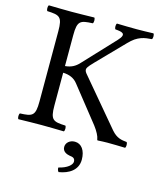

<svg xmlns="http://www.w3.org/2000/svg" viewBox="-127 -739 890 1057"><g transform="rotate(15 318.5 -210.5)"><path d="M191 -122V-309C225 -308 254 -297 274 -271L431 -73C451 -47 465 -20 467 -4C467 -1 468 2 472 2C492 1 505 0 526 0C560 0 594 1 627 2C633 -4 633 -25 627 -31C598 -34 570 -37 539 -73L320 -333C312 -342 307 -350 307 -358C307 -365 308 -372 342 -407L489 -558C535 -607 575 -611 615 -614C621 -620 621 -641 615 -647C584 -646 552 -645 520 -645C483 -645 444 -646 407 -647C401 -641 401 -620 407 -614C443 -611 477 -607 435 -562L270 -386C249 -363 226 -350 191 -347V-523C191 -606 208 -611 278 -614C284 -620 284 -641 278 -647C232 -646 185 -645 148 -645C110 -645 64 -646 19 -647C13 -641 13 -620 19 -614C89 -611 106 -606 106 -523V-122C106 -39 89 -34 19 -31C13 -25 13 -4 19 2C64 1 110 0 149 0C187 0 233 1 278 2C284 -4 284 -25 278 -31C208 -34 191 -39 191 -122ZM352 41C323 41 302 60 302 84C302 111 327 120 344 123C362 125 375 129 375 149C375 167 349 191 300 202C300 211 302 220 308 226C365 217 414 187 414 127C414 75 390 41 352 41Z"/></g></svg>

Font: Libertinus Math
Style: Regular
Weight: 400
Designer: Philipp H. Poll, Khaled Hosny
Foundry: Caleb Maclennan
Version: Version 7.050;RELEASE